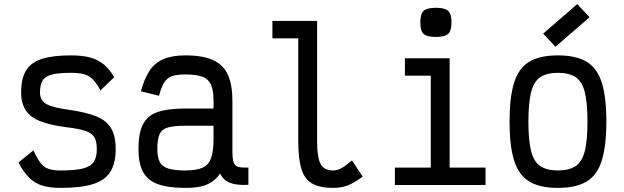

<svg xmlns="http://www.w3.org/2000/svg" viewBox="-20 -902 3040 936"><path d="M275 14Q222 14 185.5 2.5Q149 -9 121.5 -36.5Q94 -64 70 -110L143 -169Q160 -131 176.5 -109Q193 -87 216 -79Q239 -71 275 -71Q346 -71 384 -80.5Q422 -90 437 -113Q452 -136 452 -175Q452 -214 439.5 -234Q427 -254 394.5 -264.5Q362 -275 302 -282Q225 -292 176.5 -311Q128 -330 105.5 -364.5Q83 -399 83 -451Q83 -518 106.5 -557.5Q130 -597 183 -614.5Q236 -632 325 -632Q381 -632 418.5 -622Q456 -612 484.5 -589Q513 -566 537 -526L470 -461Q451 -496 433 -514.5Q415 -533 390.5 -540Q366 -547 325 -547Q266 -547 233 -538.5Q200 -530 187.5 -509Q175 -488 175 -451Q175 -413 205 -395.5Q235 -378 308 -368Q396 -356 447.5 -335.5Q499 -315 521.5 -277Q544 -239 544 -175Q544 -106 518 -64.5Q492 -23 433.5 -4.5Q375 14 275 14Z M884 14Q799 14 749 -4.5Q699 -23 677 -64.5Q655 -106 655 -176Q655 -253 677 -296Q699 -339 749 -356Q799 -373 884 -373H1021V-411Q1021 -459 1009 -487.5Q997 -516 967.5 -527.5Q938 -539 884 -539Q842 -539 818 -530.5Q794 -522 780 -499Q766 -476 755 -435L667 -457Q684 -520 709.5 -558Q735 -596 777 -614Q819 -632 884 -632Q970 -632 1020 -608.5Q1070 -585 1091.5 -536Q1113 -487 1113 -411V-166Q1113 -128 1119 -110.5Q1125 -93 1142 -88.5Q1159 -84 1191 -85V-1Q1134 2 1101.5 -10.5Q1069 -23 1053 -56Q1035 -30 1011.5 -14.5Q988 1 957 7.5Q926 14 884 14ZM884 -71Q938 -71 967.5 -84.5Q997 -98 1009 -131.5Q1021 -165 1021 -224V-289H884Q830 -289 800 -281Q770 -273 758.5 -249Q747 -225 747 -176Q747 -136 758.5 -113Q770 -90 800 -80.5Q830 -71 884 -71Z M1604 14Q1540 14 1502.5 -7Q1465 -28 1449.5 -78Q1434 -128 1434 -214V-715H1308V-800H1526V-214Q1526 -160 1533.5 -128.5Q1541 -97 1558 -84Q1575 -71 1604 -71Q1624 -71 1643.5 -81.5Q1663 -92 1696 -120L1748 -41Q1706 -10 1675 2Q1644 14 1604 14Z M2080 0V-591L2138 -533H1954V-618H2172V0ZM1905 0V-85H2347V0ZM2105 -722Q2061 -722 2045 -737Q2029 -752 2029 -793Q2029 -834 2045 -849Q2061 -864 2105 -864Q2149 -864 2165 -849Q2181 -834 2181 -793Q2181 -752 2165 -737Q2149 -722 2105 -722Z M2700 14Q2611 14 2559.5 -17.5Q2508 -49 2486 -120.5Q2464 -192 2464 -309Q2464 -427 2486 -498Q2508 -569 2559.5 -600.5Q2611 -632 2700 -632Q2789 -632 2840.5 -600.5Q2892 -569 2914 -498Q2936 -427 2936 -309Q2936 -192 2914 -120.5Q2892 -49 2840.5 -17.5Q2789 14 2700 14ZM2700 -71Q2755 -71 2786.5 -92.5Q2818 -114 2831 -166Q2844 -218 2844 -309Q2844 -401 2831 -452.5Q2818 -504 2786.5 -525.5Q2755 -547 2700 -547Q2645 -547 2613.5 -525.5Q2582 -504 2569 -452.5Q2556 -401 2556 -309Q2556 -218 2569 -166Q2582 -114 2613.5 -92.5Q2645 -71 2700 -71ZM2688 -674 2628 -738 2794 -882 2854 -818Z"/></svg>

Font: Victor Mono Thin SemiBold
Style: Regular
Weight: 600
Monospace: yes
Version: Version 1.561;gftools[0.9.30]